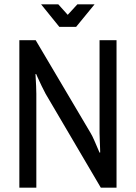

<svg xmlns="http://www.w3.org/2000/svg" viewBox="-20 -873 632 893"><path d="M70 0V-686H146L401 -255Q409 -242 418.5 -220Q428 -198 435.5 -180.5Q443 -163 443 -163L446 -164Q446 -164 445.5 -182Q445 -200 444 -222Q443 -244 443 -255V-686H522V0H449L192 -437Q184 -452 173.5 -473.5Q163 -495 155.5 -512Q148 -529 148 -529L145 -528Q145 -528 146 -511Q147 -494 148 -472.5Q149 -451 149 -437V0ZM256 -748 171 -853H251L295 -804L340 -853H420L334 -748Z"/></svg>

Font: Archivo Narrow
Style: Regular
Weight: 400
Designer: Hector Gatti
Foundry: Omnibus-Type
Version: Version 3.002